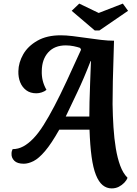

<svg xmlns="http://www.w3.org/2000/svg" viewBox="-20 -886 762 1066"><path d="M600 160Q572 160 550 142Q528 124 512.5 85Q497 46 488.5 -16Q480 -78 477 -166H309Q265 -88 230 -47Q195 -6 166 8.5Q137 23 112 23Q76 23 59.5 6.5Q43 -10 44 -32Q44 -40 45.5 -46Q47 -52 50 -58Q81 -58 109 -73Q137 -88 165 -117Q193 -146 221.5 -191Q250 -236 282 -297Q314 -358 350.5 -436.5Q387 -515 430 -610L425 -620Q411 -625 389.5 -629.5Q368 -634 345 -634Q283 -634 248 -595.5Q213 -557 212 -493Q211 -465 217 -439.5Q223 -414 238 -387Q227 -378 211.5 -373Q196 -368 182 -368Q148 -368 125.5 -385Q103 -402 92 -429.5Q81 -457 82 -491Q83 -539 109 -584.5Q135 -630 187.5 -660Q240 -690 317 -690Q346 -690 384 -685.5Q422 -681 462.5 -675Q503 -669 541.5 -664.5Q580 -660 613 -660Q612 -614 610 -556.5Q608 -499 606.5 -435.5Q605 -372 605 -308Q606 -242 610 -179.5Q614 -117 623 -62.5Q632 -8 647.5 34Q663 76 688 101Q683 115 670 128.5Q657 142 639.5 151Q622 160 600 160ZM345 -239H476Q476 -271 477 -320Q478 -369 480.5 -428Q483 -487 485 -547H483Q446 -451 409 -373.5Q372 -296 345 -239ZM506 -717 378 -826 420 -866 528 -814 662 -866 691 -826 532 -717Z"/></svg>

Font: Sansita Swashed Light Medium
Style: Regular
Weight: 500
Version: Version 1.003